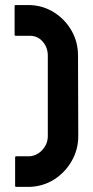

<svg xmlns="http://www.w3.org/2000/svg" viewBox="-20 -727 366 757"><path d="M97.7 9.8H44.4Q39.6 9.8 39.6 5.9V-106.9Q39.6 -110.8 44.4 -110.8H97.7Q127.4 -113.8 147.9 -137Q168.5 -160.2 168.5 -190.9V-507.8Q168.5 -540 148.4 -563Q128.4 -585.9 97.7 -585.9H42.5Q37.6 -585.9 37.6 -589.8V-703.1Q37.6 -707 42.5 -707H98.6Q150.9 -705.1 193.8 -677.7Q237.3 -649.9 262.5 -605.5Q287.6 -561 287.6 -507.8L288.6 -190.9Q288.6 -137.2 262.7 -92.3Q236.8 -46.9 193.6 -19.5Q150.4 7.8 97.7 9.8Z"/></svg>

Font: WRV
Style: Display
Weight: 400
Designer: Will Viles x Danh Hong
Version: Version 8.001; ttfautohint (v1.8.3)